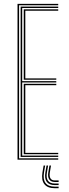

<svg xmlns="http://www.w3.org/2000/svg" viewBox="-20 -820 354 986"><path d="M70 0V-800H279V-793H78V-7H279V0ZM102 -28V-389.5H269V-382.5H110V-35H279V-28ZM86 -14V-786H279V-779H94V-403.5H269V-396.5H94V-21H279V-14ZM102 -410.5V-772H279V-765H110V-417.5H269V-410.5ZM212 30 206 65.5Q200 101.5 214.1 120Q228.2 138.5 261 138.5H281V146.5H261Q224 146.5 207.8 125.6Q191.5 104.8 198 65.5L204 30ZM242 30 236 65.5Q232.8 85.2 239.2 95.9Q245.8 106.5 261 106.5H281V114.5H261Q242 114.5 233.1 101.6Q224.2 88.8 228 65.5L234 30ZM227 30 221 65.5Q216.2 93.8 226.5 108.1Q236.8 122.5 261 122.5H281V130.5H261Q232.8 130.5 220.2 113.8Q207.8 97 213 65.5L219 30Z"/></svg>

Font: Big Shoulders Inline Text SC Thin
Style: Regular
Weight: 100
Designer: Patric King
Foundry: XO Type Co
Version: Version 2.002